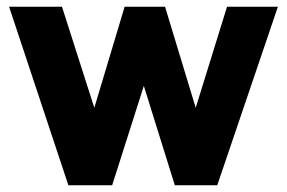

<svg xmlns="http://www.w3.org/2000/svg" viewBox="-20 -550 852 570"><path d="M625 0H499L407 -295L313 0H183L7 -530H164L260 -230L350 -530H470L561 -230L654 -530H805Z"/></svg>

Font: Morrison
Style: Bold
Weight: 700
Designer: Pablo Impallari, Rodrigo Fuenzalida (Modified by Dan O. Williams)
Version: Version 0.03;June 6, 2019;FontCreator 11.5.0.2425 64-bit; tt